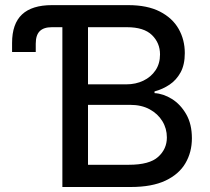

<svg xmlns="http://www.w3.org/2000/svg" viewBox="-20 -748 841 768"><path d="M28.3 -540V-576.2Q28.3 -652.8 68.1 -690.2Q107.9 -727.5 188 -727.5H229.5V-639.2H187.5Q154.8 -639.2 138.9 -623.3Q123 -607.4 123 -573.2V-540ZM229.5 0V-727.5H492.7Q569.3 -727.5 619.6 -701.7Q669.9 -675.8 694.6 -632.3Q719.2 -588.9 719.2 -535.6Q719.2 -489.3 702.4 -458.5Q685.5 -427.7 658.2 -409.4Q630.9 -391.1 598.1 -382.3V-375.5Q633.3 -373.5 667.7 -352.1Q702.1 -330.6 724.9 -291Q747.6 -251.5 747.6 -194.8Q747.6 -139.6 721.9 -95.5Q696.3 -51.3 642.1 -25.6Q587.9 0 502.9 0ZM332 -88.9H495.6Q577.6 -88.9 612.5 -120.4Q647.5 -151.9 647.5 -198.2Q647.5 -233.9 629.4 -263.4Q611.3 -293 578.6 -310.8Q545.9 -328.6 500.5 -328.6H332ZM332 -410.6H484.9Q522.9 -410.6 553.5 -425.3Q584 -439.9 602.1 -466.8Q620.1 -493.7 620.1 -530.3Q620.1 -576.2 587.9 -607.7Q555.7 -639.2 487.8 -639.2H332Z"/></svg>

Font: Inter Cardless
Style: Regular
Weight: 400
Designer: Rasmus Andersson
Foundry: rsms
Version: Version 4.001;git-9221beed3